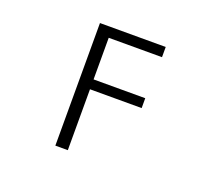

<svg xmlns="http://www.w3.org/2000/svg" viewBox="-122 -694 1244 1088"><g transform="rotate(20 500.0 -150.5)"><path d="M306.6 -519.5H703.1V-458H381.8V-207H693.4V-147.5H381.8V219.7H306.6Z"/></g></svg>

Font: GenEi Gothic M SemiLight
Style: Regular
Weight: 350
Designer: o_tamon (Modified); [Source Han Sans]
Ryoko NISHIZUKA  (kana & ideographs); Paul D. Hunt (Latin, Greek & Cyrillic); Wenl
Version: Version 1.1a;Original Version 1.004